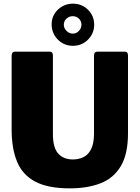

<svg xmlns="http://www.w3.org/2000/svg" viewBox="-20 -1026 768 1056"><path d="M684 -293Q684 -178 644 -111.5Q604 -45 532 -17.5Q460 10 364 10Q244 10 174 -27Q104 -64 74 -136.5Q44 -209 44 -313V-719Q44 -742 63 -742H253Q271 -742 271 -721V-289Q271 -213 300.5 -181Q330 -149 381 -149Q412 -149 438.5 -161.5Q465 -174 481 -205.5Q497 -237 497 -292V-719Q497 -742 516 -742H666Q684 -742 684 -721V-293ZM498 -891Q498 -842 464 -808Q430 -774 381 -774Q332 -774 298 -808.5Q264 -843 264 -893Q264 -925 280 -950.5Q296 -976 322.5 -991Q349 -1006 381 -1006Q414 -1006 440.5 -990.5Q467 -975 482.5 -949Q498 -923 498 -891ZM428 -890Q428 -910 414 -923.5Q400 -937 380 -937Q361 -937 346 -923.5Q331 -910 331 -890Q331 -871 346 -856Q361 -841 380 -841Q400 -841 414 -856Q428 -871 428 -890Z"/></svg>

Font: Libre Franklin Thin Black
Style: Regular
Weight: 900
Version: Version 3.000